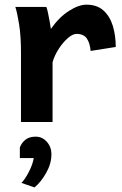

<svg xmlns="http://www.w3.org/2000/svg" viewBox="-20 -528 526 831"><path d="M207.5 0H70.8V-300.3Q70.8 -372.1 62.7 -422.4Q54.7 -472.7 46.4 -498H180.7Q184.6 -487.8 188.2 -469.7Q191.9 -451.7 195.3 -433.1Q198.7 -414.6 200.2 -402.8Q235.8 -453.6 278.3 -480.7Q320.8 -507.8 354 -507.8Q399.9 -507.8 427.7 -482.7Q455.6 -457.5 468.3 -416Q481 -374.5 481 -324.7L372.1 -307.6Q369.6 -340.8 356 -361.1Q342.3 -381.3 311 -381.3Q294.9 -381.3 273.9 -363.3Q252.9 -345.2 234.6 -317.1Q216.3 -289.1 207.5 -258.8ZM65.9 156.2V109.9Q74.2 88.9 90.8 76.2Q107.4 63.5 134.3 63.5Q163.1 63.5 182.9 85.9Q202.6 108.4 202.6 139.2Q202.6 180.2 179.9 220.2Q157.2 260.3 129.4 283.2L72.8 263.7Q88.4 248 105 215.8Q121.6 183.6 126 156.2Z"/></svg>

Font: Andika
Style: Bold
Weight: 700
Designer: Victor Gaultney, Annie Olsen, Julie Remington, Don Collingsworth, Eric Hays, Becca Hirsbrunner
Foundry: SIL International
Version: Version 6.101